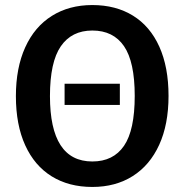

<svg xmlns="http://www.w3.org/2000/svg" viewBox="-20 -726 731 761"><path d="M648 -346Q648 -233 611 -152Q574 -71 506 -28Q438 15 346 15Q253 15 185 -27Q117 -69 80 -150Q43 -231 43 -345Q43 -457 80 -538.5Q117 -620 185.5 -663Q254 -706 346 -706Q439 -706 507 -664Q575 -622 611.5 -541Q648 -460 648 -346ZM178 -345Q178 -86 346 -86Q429 -86 471.5 -148Q514 -210 514 -346Q514 -481 471.5 -543Q429 -605 346 -605Q264 -605 221 -542.5Q178 -480 178 -345ZM455 -310H236V-394H455Z"/></svg>

Font: Fira Sans Medium
Style: Regular
Weight: 500
Designer: bBox Type GmbH & Carrois Corporate GbR & Edenspiekermann AG
Foundry: bBox Type GmbH & Carrois Corporate GbR & Edenspiekermann AG
Version: Version 4.301